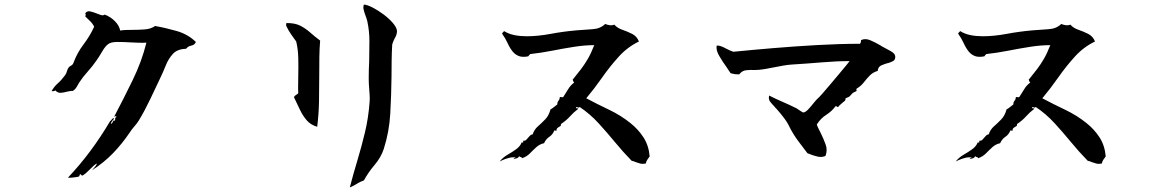

<svg xmlns="http://www.w3.org/2000/svg" viewBox="-20 -746 5040 842"><path d="M839 -562Q834 -549 819 -546Q804 -543 796 -532Q758 -531 738.5 -510Q719 -489 707 -459Q695 -429 681 -400Q662 -360 638.5 -310.5Q615 -261 589 -218Q581 -205 569.5 -192Q558 -179 549 -165Q516 -116 476 -74.5Q436 -33 383 1Q383 1 388.5 -5Q394 -11 399.5 -18Q405 -25 404 -29Q392 -22 375.5 -4.5Q359 13 342 24Q338 24 336 21Q334 18 334 18Q329 18 329 22.5Q329 27 324 29Q321 29 311 31Q304 32 295 33Q286 34 278 33Q331 -23 377 -85Q423 -147 463 -215Q466 -216 470 -222Q476 -230 481 -226Q477 -222 472.5 -216.5Q468 -211 466 -203Q469 -203 471.5 -206Q474 -209 475 -213Q477 -216 479 -218Q481 -220 484 -215Q485 -219 485 -221.5Q485 -224 485 -226Q485 -231 490 -232Q491 -239 486 -236Q483 -234 481 -235Q521 -311 561.5 -394Q602 -477 622 -559Q608 -558 590.5 -558.5Q573 -559 555 -560Q524 -562 495.5 -562Q467 -562 455 -553Q442 -544 428 -520Q414 -496 404 -482Q387 -457 365 -432.5Q343 -408 328 -385Q321 -374 316 -364.5Q311 -355 299 -347Q294 -348 287.5 -346.5Q281 -345 274 -344Q260 -340 246.5 -339Q233 -338 222 -350Q221 -347 216 -346.5Q211 -346 206 -346Q217 -366 233.5 -380.5Q250 -395 266 -417Q271 -424 273.5 -433.5Q276 -443 281 -450Q285 -455 292 -458.5Q299 -462 302 -470Q318 -514 346.5 -551.5Q375 -589 393 -629Q386 -643 375 -653.5Q364 -664 354 -674Q356 -681 356 -681Q356 -681 354 -688Q362 -699 375.5 -696Q389 -693 404 -687Q410 -685 416 -682.5Q422 -680 428 -679Q431 -678 435 -680Q439 -682 439 -682Q464 -673 483.5 -653.5Q503 -634 507 -612Q517 -614 531 -614.5Q545 -615 560 -615Q587 -615 614.5 -617Q642 -619 660 -632Q706 -624 755 -610Q804 -596 839 -562Z M1721 -610Q1721 -601 1718 -592.5Q1715 -584 1710 -576Q1707 -570 1704.5 -564Q1702 -558 1700 -551Q1698 -515 1697.5 -480Q1697 -445 1697 -410Q1696 -327 1691.5 -247.5Q1687 -168 1663 -93Q1651 -56 1623 -23Q1595 10 1576 45Q1559 51 1545 60Q1531 69 1514 76Q1529 18 1547 -41.5Q1565 -101 1580.5 -165.5Q1596 -230 1601 -301Q1602 -315 1601 -329.5Q1600 -344 1599 -358Q1598 -369 1597.5 -380Q1597 -391 1597 -402Q1597 -421 1597.5 -440Q1598 -459 1599 -477Q1600 -523 1600 -566.5Q1600 -610 1591 -652Q1589 -659 1587 -666Q1585 -673 1582 -680Q1577 -693 1574.5 -705Q1572 -717 1576 -726Q1591 -725 1615 -712.5Q1639 -700 1663 -682Q1687 -664 1703.5 -644.5Q1720 -625 1721 -610ZM1384 -568Q1381 -534 1380.5 -495Q1380 -456 1380 -414Q1380 -359 1379 -302Q1378 -245 1371 -190Q1343 -198 1325.5 -218Q1308 -238 1295 -265.5Q1282 -293 1269 -320Q1272 -326 1278 -329.5Q1284 -333 1288 -337Q1287 -356 1287.5 -376Q1288 -396 1288 -415Q1289 -455 1288 -493Q1287 -531 1279 -564Q1267 -580 1255.5 -597Q1244 -614 1235 -633Q1235 -635 1235 -638Q1234 -644 1238 -645Q1275 -645 1298.5 -632.5Q1322 -620 1341.5 -602.5Q1361 -585 1384 -568Z M2829 -60Q2824 -53 2819 -46Q2814 -39 2812 -29Q2797 -26 2787 -29Q2777 -32 2768 -35Q2764 -37 2759.5 -38.5Q2755 -40 2750 -41Q2712 -80 2677 -122.5Q2642 -165 2605 -205.5Q2568 -246 2522 -277Q2519 -272 2511 -276Q2508 -277 2507 -277Q2505 -270 2511 -271Q2515 -271 2516 -269Q2494 -252 2479 -235Q2464 -218 2440 -202Q2441 -196 2438 -193.5Q2435 -191 2431 -189Q2427 -187 2423.5 -183.5Q2420 -180 2420 -172Q2420 -172 2417 -173Q2414 -174 2411 -174Q2404 -156 2389 -146Q2374 -136 2366 -118Q2347 -114 2332.5 -101Q2318 -88 2304 -73.5Q2290 -59 2269 -52Q2268 -57 2265 -57Q2260 -57 2257 -61Q2253 -54 2246.5 -52Q2240 -50 2232 -48Q2233 -51 2237.5 -53Q2242 -55 2242 -55Q2229 -58 2212 -53.5Q2195 -49 2183 -43.5Q2171 -38 2171 -38Q2186 -56 2206 -67.5Q2226 -79 2243.5 -91.5Q2261 -104 2268 -122Q2271 -120 2273.5 -121Q2276 -122 2274 -129Q2283 -128 2287.5 -132.5Q2292 -137 2296 -142Q2300 -147 2304.5 -151.5Q2309 -156 2316 -157Q2323 -178 2339 -192Q2355 -206 2371 -222.5Q2387 -239 2394 -266Q2403 -271 2410 -277Q2417 -283 2424 -288Q2424 -299 2429 -304Q2434 -309 2435 -319Q2437 -322 2442 -320Q2448 -318 2451 -322Q2462 -339 2472 -355.5Q2482 -372 2498 -384Q2494 -388 2493.5 -391Q2493 -394 2491 -396Q2513 -423 2528.5 -443.5Q2544 -464 2558 -488Q2572 -512 2586 -548Q2544 -548 2496.5 -540.5Q2449 -533 2400.5 -523.5Q2352 -514 2306 -509Q2304 -508 2301.5 -505.5Q2299 -503 2297 -499Q2272 -494 2256 -500Q2240 -506 2229 -519Q2216 -535 2206 -557Q2196 -579 2182 -598Q2183 -603 2186 -604.5Q2189 -606 2190 -610Q2211 -597 2236 -592Q2261 -587 2289 -587Q2339 -587 2395 -597.5Q2451 -608 2509 -613Q2544 -616 2578.5 -618Q2613 -620 2634 -641Q2643 -637 2653.5 -635.5Q2664 -634 2674 -638Q2687 -623 2709 -615.5Q2731 -608 2752 -597.5Q2773 -587 2782 -564Q2732 -540 2693.5 -497.5Q2655 -455 2621 -406.5Q2587 -358 2551 -315Q2598 -290 2650.5 -265Q2703 -240 2745 -206Q2779 -179 2802 -143.5Q2825 -108 2829 -60Z M3906 -499Q3907 -484 3897 -478.5Q3887 -473 3874 -469Q3873 -469 3872 -469Q3858 -465 3844.5 -459Q3831 -453 3829 -435Q3808 -429 3794 -414.5Q3780 -400 3768 -384.5Q3756 -369 3738 -358Q3734 -356 3736 -352Q3738 -348 3735 -346Q3722 -341 3717 -335.5Q3712 -330 3707.5 -325Q3703 -320 3688 -315Q3689 -308 3684.5 -303.5Q3680 -299 3673 -294Q3669 -290 3664 -286Q3659 -282 3656 -277Q3653 -276 3651 -278Q3649 -281 3644 -280Q3628 -258 3603.5 -242.5Q3579 -227 3562 -200Q3565 -191 3569.5 -182Q3574 -173 3579 -163Q3591 -139 3600.5 -113Q3610 -87 3600 -62Q3583 -55 3564.5 -59.5Q3546 -64 3529 -71Q3524 -73 3521 -74Q3501 -100 3480.5 -127.5Q3460 -155 3444 -186Q3434 -208 3418 -229Q3402 -250 3385 -269Q3383 -271 3380.5 -273.5Q3378 -276 3376 -279Q3366 -289 3357.5 -300Q3349 -311 3353 -327Q3380 -313 3410.5 -300Q3441 -287 3473 -271Q3476 -269 3479 -267Q3482 -265 3485 -263Q3491 -259 3496.5 -255.5Q3502 -252 3505 -253Q3514 -255 3525.5 -267.5Q3537 -280 3548.5 -294.5Q3560 -309 3567 -315Q3572 -319 3586.5 -335.5Q3601 -352 3620 -374.5Q3639 -397 3657.5 -419Q3676 -441 3689.5 -457.5Q3703 -474 3706 -478Q3648 -478 3583.5 -472.5Q3519 -467 3453 -463Q3436 -462 3416 -458.5Q3396 -455 3376 -451Q3352 -446 3330 -442.5Q3308 -439 3291 -439Q3290 -439 3288 -439Q3270 -440 3252 -438Q3234 -436 3222 -420Q3206 -420 3201 -421Q3196 -422 3184 -425Q3180 -431 3175.5 -437.5Q3171 -444 3166 -452Q3149 -475 3134 -501Q3119 -527 3123 -546Q3133 -547 3144 -542.5Q3155 -538 3166 -532Q3174 -528 3181.5 -524.5Q3189 -521 3196 -519Q3276 -527 3371.5 -535Q3467 -543 3565.5 -548.5Q3664 -554 3751 -554Q3756 -558 3756 -570Q3774 -579 3796.5 -569.5Q3819 -560 3841 -547Q3845 -544 3847 -543Q3863 -534 3884 -523Q3905 -512 3906 -499Z M4829 -60Q4824 -53 4819 -46Q4814 -39 4812 -29Q4797 -26 4787 -29Q4777 -32 4768 -35Q4764 -37 4759.5 -38.5Q4755 -40 4750 -41Q4712 -80 4677 -122.5Q4642 -165 4605 -205.5Q4568 -246 4522 -277Q4519 -272 4511 -276Q4508 -277 4507 -277Q4505 -270 4511 -271Q4515 -271 4516 -269Q4494 -252 4479 -235Q4464 -218 4440 -202Q4441 -196 4438 -193.5Q4435 -191 4431 -189Q4427 -187 4423.5 -183.5Q4420 -180 4420 -172Q4420 -172 4417 -173Q4414 -174 4411 -174Q4404 -156 4389 -146Q4374 -136 4366 -118Q4347 -114 4332.5 -101Q4318 -88 4304 -73.5Q4290 -59 4269 -52Q4268 -57 4265 -57Q4260 -57 4257 -61Q4253 -54 4246.5 -52Q4240 -50 4232 -48Q4233 -51 4237.5 -53Q4242 -55 4242 -55Q4229 -58 4212 -53.5Q4195 -49 4183 -43.5Q4171 -38 4171 -38Q4186 -56 4206 -67.5Q4226 -79 4243.5 -91.5Q4261 -104 4268 -122Q4271 -120 4273.5 -121Q4276 -122 4274 -129Q4283 -128 4287.5 -132.5Q4292 -137 4296 -142Q4300 -147 4304.5 -151.5Q4309 -156 4316 -157Q4323 -178 4339 -192Q4355 -206 4371 -222.5Q4387 -239 4394 -266Q4403 -271 4410 -277Q4417 -283 4424 -288Q4424 -299 4429 -304Q4434 -309 4435 -319Q4437 -322 4442 -320Q4448 -318 4451 -322Q4462 -339 4472 -355.5Q4482 -372 4498 -384Q4494 -388 4493.5 -391Q4493 -394 4491 -396Q4513 -423 4528.5 -443.5Q4544 -464 4558 -488Q4572 -512 4586 -548Q4544 -548 4496.5 -540.5Q4449 -533 4400.5 -523.5Q4352 -514 4306 -509Q4304 -508 4301.5 -505.5Q4299 -503 4297 -499Q4272 -494 4256 -500Q4240 -506 4229 -519Q4216 -535 4206 -557Q4196 -579 4182 -598Q4183 -603 4186 -604.5Q4189 -606 4190 -610Q4211 -597 4236 -592Q4261 -587 4289 -587Q4339 -587 4395 -597.5Q4451 -608 4509 -613Q4544 -616 4578.5 -618Q4613 -620 4634 -641Q4643 -637 4653.5 -635.5Q4664 -634 4674 -638Q4687 -623 4709 -615.5Q4731 -608 4752 -597.5Q4773 -587 4782 -564Q4732 -540 4693.5 -497.5Q4655 -455 4621 -406.5Q4587 -358 4551 -315Q4598 -290 4650.5 -265Q4703 -240 4745 -206Q4779 -179 4802 -143.5Q4825 -108 4829 -60Z"/></svg>

Font: Yuji Syuku
Style: Regular
Weight: 400
Designer: Kataoka Yuji
Foundry: Kinuta Font Factory
Version: Version 3.002